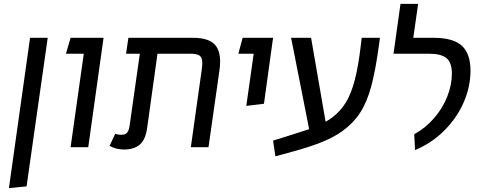

<svg xmlns="http://www.w3.org/2000/svg" viewBox="-20 -759 2484 990"><path d="M135 -564H226L117 202L26 211Z M412 -482H320L344 -564H514L435 0H344Z M1115 -442Q1115 -416 1111 -392L1055 0H964L1020 -398Q1023 -419 1023 -435Q1023 -461 1010 -471.5Q997 -482 961 -482H792L739 -101Q731 -41 702.5 -15Q674 11 622 12Q578 12 545 -7L574 -69Q589 -64 605 -64Q625 -64 634.5 -74Q644 -84 648 -109L701 -482H630L642 -564H975Q1049 -564 1082 -534.5Q1115 -505 1115 -442Z M1288 -482H1209L1231 -564H1388L1341 -224L1250 -213Z M1939 -564 1934 -526Q1916 -394 1894 -313Q1872 -232 1837 -178Q1802 -124 1744 -82Q1702 -52 1643.5 -28Q1585 -4 1499 20L1400 47L1388 -34L1487 -65L1574 -93L1481 -564H1584L1659 -131Q1683 -145 1694 -154Q1736 -186 1763.5 -231Q1791 -276 1809.5 -347Q1828 -418 1841 -530L1845 -564Z M2116 -67Q2173 -98 2217.5 -149Q2262 -200 2286 -260.5Q2310 -321 2310 -380Q2310 -436 2282.5 -459Q2255 -482 2192 -482H2009L2045 -739H2136L2111 -564H2216Q2317 -564 2361.5 -523Q2406 -482 2406 -395Q2406 -312 2371 -231.5Q2336 -151 2271 -86Q2206 -21 2120 15Z"/></svg>

Font: FiraGO
Style: Italic
Weight: 400
Italic angle: -8°
Designer: bBox Type GmbH
Foundry: bBox Type GmbH
Version: Version 1.001